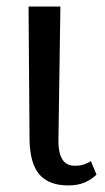

<svg xmlns="http://www.w3.org/2000/svg" viewBox="-20 -556 319 585"><path d="M188 9Q129 9 100 -24.5Q71 -58 70 -131L67 -536H164L158 -126Q158 -100 164 -83Q170 -66 181 -58.5Q192 -51 207 -51Q224 -51 234.5 -54.5Q245 -58 257 -65L274 -24Q259 -9 238 0Q217 9 188 9Z"/></svg>

Font: Noto Serif Condensed
Style: Regular
Weight: 400
Width: 3
Designer: Monotype Design Team
Foundry: Monotype Imaging Inc.
Version: Version 2.015